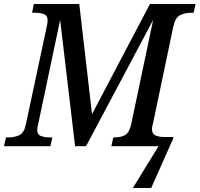

<svg xmlns="http://www.w3.org/2000/svg" viewBox="-40 -734 1002 964"><path d="M627 210 756 0H519L529 -44H536Q565 -44 586.5 -55Q608 -66 618 -107L729 -634L392 0H337L262 -634L152 -112Q147 -93 147 -82Q147 -58 166 -51Q185 -44 213 -44H223L213 0H-20L-10 -44H2Q32 -44 56.5 -55Q81 -66 90 -110L195 -602Q197 -611 198 -619Q199 -627 199 -632Q199 -656 180.5 -663Q162 -670 133 -670H121L130 -714H358L422 -161L713 -714H942L932 -670H920Q889 -670 864.5 -658Q840 -646 830 -600L729 -118Q727 -111 725 -101.5Q723 -92 723 -86Q723 -62 740.5 -54Q758 -46 789 -46H830L829 -37L719 210Z"/></svg>

Font: Noto Serif SemiCondensed Medium
Style: Italic
Weight: 500
Width: 4
Italic angle: -12°
Designer: Monotype Design Team
Foundry: Monotype Imaging Inc.
Version: Version 2.013